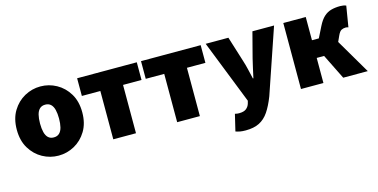

<svg xmlns="http://www.w3.org/2000/svg" viewBox="-70 -865 2769 1405"><g transform="rotate(-15 1314.0 -162.0)"><path d="M280 12Q216 12 159.5 -19Q103 -50 67.5 -108.5Q32 -167 32 -250Q32 -333 67.5 -391.5Q103 -450 159.5 -481Q216 -512 280 -512Q344 -512 400.5 -481Q457 -450 492.5 -391.5Q528 -333 528 -250Q528 -167 492.5 -108.5Q457 -50 400.5 -19Q344 12 280 12ZM280 -126Q306 -126 322 -141Q338 -156 345 -184Q352 -212 352 -250Q352 -288 345 -316Q338 -344 322 -359Q306 -374 280 -374Q254 -374 238 -359Q222 -344 215 -316Q208 -288 208 -250Q208 -212 215 -184Q222 -156 238 -141Q254 -126 280 -126Z M696 0V-366H556V-500H1008V-366H868V0Z M1180 0V-366H1040V-500H1492V-366H1352V0Z M1650 188Q1625 188 1608 185Q1591 182 1574 176L1604 50Q1616 53 1622.5 53.5Q1629 54 1636 54Q1671 54 1689 40Q1707 26 1714 4L1720 -18L1530 -500H1702L1762 -308Q1773 -274 1781 -239Q1789 -204 1798 -166H1802Q1810 -202 1817.5 -237Q1825 -272 1834 -308L1884 -500H2048L1880 -8Q1854 59 1824.5 102.5Q1795 146 1753.5 167Q1712 188 1650 188Z M2118 0V-500H2288V-324H2340L2382 -408Q2403 -450 2427.5 -472.5Q2452 -495 2482.5 -503.5Q2513 -512 2552 -512Q2577 -512 2596 -504L2570 -346Q2566 -348 2560.5 -349Q2555 -350 2550 -350Q2532 -350 2517.5 -342.5Q2503 -335 2490 -306L2470 -262L2624 0H2438L2344 -190H2288V0Z"/></g></svg>

Font: Source Sans 3 Black
Style: Regular
Weight: 900
Designer: Paul D. Hunt
Foundry: Adobe
Version: Version 3.046;hotconv 1.0.118;makeotfexe 2.5.65603